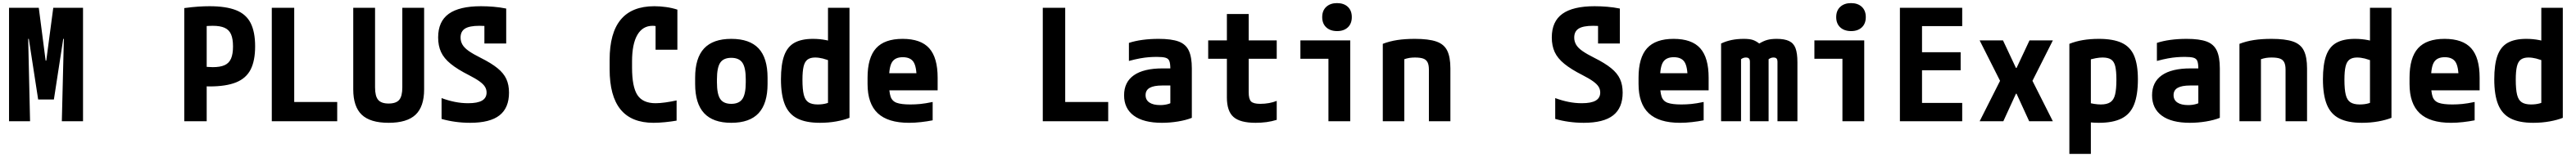

<svg xmlns="http://www.w3.org/2000/svg" viewBox="-20 -780 16540 1010"><path d="M38 0V-730H229L273 -390H277L322 -730H513V0H377L390 -530H386L326 -140H225L165 -530H161L173 0Z M1163 -728Q1215 -735 1253.5 -737.5Q1292 -740 1325 -740Q1431 -740 1495.5 -714.5Q1560 -689 1589 -632Q1618 -575 1618 -482Q1618 -389 1589 -332.5Q1560 -276 1495.5 -250Q1431 -224 1325 -224Q1298 -224 1272.5 -225.5Q1247 -227 1228 -228L1284 -352Q1297 -351 1313 -349.5Q1329 -348 1346 -348Q1394 -348 1422.5 -361Q1451 -374 1463.5 -403.5Q1476 -433 1476 -481Q1476 -530 1463.5 -559Q1451 -588 1422.5 -601Q1394 -614 1346 -614Q1329 -614 1312.5 -613Q1296 -612 1284 -610L1307 -647V0H1163Z M1725 0V-730H1869V-124H2145V0Z M2475 10Q2357 10 2302.5 -42Q2248 -94 2248 -205V-730H2388V-218Q2388 -161 2408 -137.5Q2428 -114 2475 -114Q2523 -114 2543 -137.5Q2563 -161 2563 -218V-730H2703V-205Q2703 -94 2648 -42Q2593 10 2475 10Z M2998 10Q2950 10 2903 3.5Q2856 -3 2815 -15V-149Q2858 -133 2900.5 -124.5Q2943 -116 2986 -116Q3046 -116 3075 -133Q3104 -150 3104 -185Q3104 -205 3093.5 -222Q3083 -239 3058 -257Q3033 -275 2990 -297Q2917 -334 2873.5 -369.5Q2830 -405 2811.5 -445.5Q2793 -486 2793 -539Q2793 -642 2861 -691Q2929 -740 3068 -740Q3107 -740 3149 -736.5Q3191 -733 3230 -725V-500H3090V-671L3128 -610Q3113 -612 3093.5 -613Q3074 -614 3058 -614Q2994 -614 2965.5 -596Q2937 -578 2937 -538Q2937 -514 2949 -493Q2961 -472 2989.5 -452Q3018 -432 3066 -408Q3134 -374 3174 -341.5Q3214 -309 3231 -271.5Q3248 -234 3248 -184Q3248 -86 3187 -38Q3126 10 2998 10Z M4176 10Q4034 10 3964 -76Q3894 -162 3894 -335V-395Q3894 -568 3965.5 -654Q4037 -740 4181 -740Q4218 -740 4257 -734.5Q4296 -729 4329 -718V-460H4189V-691L4249 -584Q4211 -614 4170 -614Q4106 -614 4072 -555.5Q4038 -497 4038 -385V-345Q4038 -221 4072.5 -168.5Q4107 -116 4189 -116Q4216 -116 4252 -121Q4288 -126 4324 -134V-4Q4290 2 4249.5 6Q4209 10 4176 10Z M4675 10Q4558 10 4500.5 -52Q4443 -114 4443 -240V-280Q4443 -407 4500.5 -468.5Q4558 -530 4675 -530Q4793 -530 4850.5 -468.5Q4908 -407 4908 -280V-240Q4908 -114 4850.5 -52Q4793 10 4675 10ZM4675 -112Q4725 -112 4746.5 -143.5Q4768 -175 4768 -250V-270Q4768 -345 4746.5 -376.5Q4725 -408 4675 -408Q4625 -408 4604 -376.5Q4583 -345 4583 -270V-250Q4583 -175 4604 -143.5Q4625 -112 4675 -112Z M5244 10Q5154 10 5099 -18Q5044 -46 5019 -107.5Q4994 -169 4994 -270Q4994 -365 5014.5 -422Q5035 -479 5080 -504.5Q5125 -530 5200 -530Q5243 -530 5283.5 -522Q5324 -514 5361 -496L5330 -380Q5289 -397 5263 -403.5Q5237 -410 5213 -410Q5183 -410 5165 -397Q5147 -384 5139.5 -353Q5132 -322 5132 -267Q5132 -205 5140.5 -170.5Q5149 -136 5170.5 -122Q5192 -108 5230 -108Q5261 -108 5286 -115Q5311 -122 5329 -135L5296 -72V-730H5434V-22Q5399 -8 5349.5 1Q5300 10 5244 10Z M5816 10Q5681 10 5615.5 -51.5Q5550 -113 5550 -240V-280Q5550 -409 5604.5 -469.5Q5659 -530 5775 -530Q5892 -530 5946 -469.5Q6000 -409 6000 -280V-199H5623V-309H5893L5865 -274Q5865 -351 5845 -381.5Q5825 -412 5776 -412Q5728 -412 5708 -381.5Q5688 -351 5688 -274V-246Q5688 -188 5698 -158.5Q5708 -129 5737.5 -118.5Q5767 -108 5825 -108Q5856 -108 5888 -111Q5920 -114 5968 -124V-6Q5933 1 5893 5.5Q5853 10 5816 10Z M6675 0V-730H6819V-124H7095V0Z M7440 10Q7322 10 7259.5 -36Q7197 -82 7197 -167Q7197 -252 7260 -296Q7323 -340 7444 -340H7559V-230H7442Q7388 -230 7361.5 -215Q7335 -200 7335 -168Q7335 -137 7359.5 -120.5Q7384 -104 7429 -104Q7456 -104 7479 -110.5Q7502 -117 7522 -131L7494 -58V-336Q7494 -370 7488 -386.5Q7482 -403 7463.5 -408.5Q7445 -414 7408 -414Q7382 -414 7356 -412Q7330 -410 7299.5 -404.5Q7269 -399 7228 -388V-504Q7267 -517 7315.5 -523.5Q7364 -530 7419 -530Q7501 -530 7547 -513Q7593 -496 7612.5 -454.5Q7632 -413 7632 -340V-22Q7595 -7 7543 1.5Q7491 10 7440 10Z M8041 10Q7942 10 7899.5 -27.5Q7857 -65 7857 -153V-402H7737V-520H7857V-690H7997V-520H8177V-402H7997V-187Q7997 -143 8012 -127.5Q8027 -112 8071 -112Q8101 -112 8128 -117Q8155 -122 8177 -131V-9Q8145 1 8111.5 5.5Q8078 10 8041 10Z M8509 0V-402H8329V-520H8649V0ZM8565 -580Q8521 -580 8495 -604Q8469 -628 8469 -670Q8469 -712 8495 -736Q8521 -760 8564 -760Q8608 -760 8633.5 -736Q8659 -712 8659 -670Q8659 -628 8633.5 -604Q8608 -580 8565 -580Z M8858 -498Q8902 -515 8951.5 -522.5Q9001 -530 9064 -530Q9152 -530 9201.5 -513Q9251 -496 9271.5 -454.5Q9292 -413 9292 -340V0H9154V-332Q9154 -362 9145.5 -379Q9137 -396 9118 -403Q9099 -410 9064 -410Q9045 -410 9029 -407.5Q9013 -405 8992.5 -398Q8972 -391 8940 -376L8996 -462V0H8858Z M10148 10Q10100 10 10053 3.5Q10006 -3 9965 -15V-149Q10008 -133 10050.5 -124.5Q10093 -116 10136 -116Q10196 -116 10225 -133Q10254 -150 10254 -185Q10254 -205 10243.5 -222Q10233 -239 10208 -257Q10183 -275 10140 -297Q10067 -334 10023.5 -369.5Q9980 -405 9961.5 -445.5Q9943 -486 9943 -539Q9943 -642 10011 -691Q10079 -740 10218 -740Q10257 -740 10299 -736.5Q10341 -733 10380 -725V-500H10240V-671L10278 -610Q10263 -612 10243.5 -613Q10224 -614 10208 -614Q10144 -614 10115.5 -596Q10087 -578 10087 -538Q10087 -514 10099 -493Q10111 -472 10139.5 -452Q10168 -432 10216 -408Q10284 -374 10324 -341.5Q10364 -309 10381 -271.5Q10398 -234 10398 -184Q10398 -86 10337 -38Q10276 10 10148 10Z M10766 10Q10631 10 10565.5 -51.5Q10500 -113 10500 -240V-280Q10500 -409 10554.5 -469.5Q10609 -530 10725 -530Q10842 -530 10896 -469.5Q10950 -409 10950 -280V-199H10573V-309H10843L10815 -274Q10815 -351 10795 -381.5Q10775 -412 10726 -412Q10678 -412 10658 -381.5Q10638 -351 10638 -274V-246Q10638 -188 10648 -158.5Q10658 -129 10687.5 -118.5Q10717 -108 10775 -108Q10806 -108 10838 -111Q10870 -114 10918 -124V-6Q10883 1 10843 5.5Q10803 10 10766 10Z M11030 0V-500Q11061 -515 11097 -522.5Q11133 -530 11176 -530Q11212 -530 11232.5 -523.5Q11253 -517 11275 -500Q11303 -517 11327.5 -523.5Q11352 -530 11387 -530Q11437 -530 11466.5 -516Q11496 -502 11508 -469.5Q11520 -437 11520 -380V0H11392V-382Q11392 -392 11389.5 -398Q11387 -404 11381.5 -407Q11376 -410 11366 -410Q11357 -410 11349.5 -407Q11342 -404 11335 -399V0H11215V-382Q11215 -392 11212.5 -398Q11210 -404 11204.5 -407Q11199 -410 11189 -410Q11172 -410 11158 -399V0Z M11809 0V-402H11629V-520H11949V0ZM11865 -580Q11821 -580 11795 -604Q11769 -628 11769 -670Q11769 -712 11795 -736Q11821 -760 11864 -760Q11908 -760 11933.5 -736Q11959 -712 11959 -670Q11959 -628 11933.5 -604Q11908 -580 11865 -580Z M12178 0V-730H12578V-612H12320V-444H12568V-328H12320V-118H12578V0Z M12690 0 12821 -260 12690 -520H12840L12923 -343H12927L13010 -520H13160L13029 -260L13160 0H13008L12927 -177H12923L12842 0Z M13266 -498Q13345 -530 13455 -530Q13547 -530 13602 -504.5Q13657 -479 13681.5 -422Q13706 -365 13706 -270Q13706 -169 13681.5 -107.5Q13657 -46 13601.5 -18Q13546 10 13456 10Q13426 10 13396.5 7Q13367 4 13340 -1L13369 -124Q13403 -115 13426 -111.5Q13449 -108 13468 -108Q13507 -108 13529 -122.5Q13551 -137 13559.5 -171.5Q13568 -206 13568 -267Q13568 -323 13560.5 -354Q13553 -385 13533.5 -397.5Q13514 -410 13479 -410Q13459 -410 13435 -405.5Q13411 -401 13374 -390L13404 -462V210H13266Z M14040 10Q13922 10 13859.5 -36Q13797 -82 13797 -167Q13797 -252 13860 -296Q13923 -340 14044 -340H14159V-230H14042Q13988 -230 13961.5 -215Q13935 -200 13935 -168Q13935 -137 13959.5 -120.5Q13984 -104 14029 -104Q14056 -104 14079 -110.5Q14102 -117 14122 -131L14094 -58V-336Q14094 -370 14088 -386.5Q14082 -403 14063.5 -408.5Q14045 -414 14008 -414Q13982 -414 13956 -412Q13930 -410 13899.5 -404.5Q13869 -399 13828 -388V-504Q13867 -517 13915.5 -523.5Q13964 -530 14019 -530Q14101 -530 14147 -513Q14193 -496 14212.5 -454.5Q14232 -413 14232 -340V-22Q14195 -7 14143 1.5Q14091 10 14040 10Z M14358 -498Q14402 -515 14451.5 -522.5Q14501 -530 14564 -530Q14652 -530 14701.5 -513Q14751 -496 14771.5 -454.5Q14792 -413 14792 -340V0H14654V-332Q14654 -362 14645.5 -379Q14637 -396 14618 -403Q14599 -410 14564 -410Q14545 -410 14529 -407.5Q14513 -405 14492.5 -398Q14472 -391 14440 -376L14496 -462V0H14358Z M15144 10Q15054 10 14999 -18Q14944 -46 14919 -107.5Q14894 -169 14894 -270Q14894 -365 14914.5 -422Q14935 -479 14980 -504.5Q15025 -530 15100 -530Q15143 -530 15183.5 -522Q15224 -514 15261 -496L15230 -380Q15189 -397 15163 -403.5Q15137 -410 15113 -410Q15083 -410 15065 -397Q15047 -384 15039.5 -353Q15032 -322 15032 -267Q15032 -205 15040.5 -170.5Q15049 -136 15070.5 -122Q15092 -108 15130 -108Q15161 -108 15186 -115Q15211 -122 15229 -135L15196 -72V-730H15334V-22Q15299 -8 15249.5 1Q15200 10 15144 10Z M15716 10Q15581 10 15515.5 -51.5Q15450 -113 15450 -240V-280Q15450 -409 15504.5 -469.5Q15559 -530 15675 -530Q15792 -530 15846 -469.5Q15900 -409 15900 -280V-199H15523V-309H15793L15765 -274Q15765 -351 15745 -381.5Q15725 -412 15676 -412Q15628 -412 15608 -381.5Q15588 -351 15588 -274V-246Q15588 -188 15598 -158.5Q15608 -129 15637.5 -118.5Q15667 -108 15725 -108Q15756 -108 15788 -111Q15820 -114 15868 -124V-6Q15833 1 15793 5.5Q15753 10 15716 10Z M16244 10Q16154 10 16099 -18Q16044 -46 16019 -107.5Q15994 -169 15994 -270Q15994 -365 16014.5 -422Q16035 -479 16080 -504.5Q16125 -530 16200 -530Q16243 -530 16283.5 -522Q16324 -514 16361 -496L16330 -380Q16289 -397 16263 -403.5Q16237 -410 16213 -410Q16183 -410 16165 -397Q16147 -384 16139.5 -353Q16132 -322 16132 -267Q16132 -205 16140.5 -170.5Q16149 -136 16170.5 -122Q16192 -108 16230 -108Q16261 -108 16286 -115Q16311 -122 16329 -135L16296 -72V-730H16434V-22Q16399 -8 16349.5 1Q16300 10 16244 10Z"/></svg>

Font: M PLUS Code Latin SemiExpanded
Style: Bold
Weight: 700
Width: 6
Designer: Coji Morishita
Foundry: UNDERFOREST DESIGN
Version: Version 1.002; ttfautohint (v1.8.3)